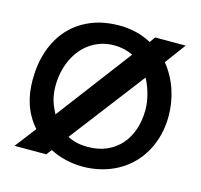

<svg xmlns="http://www.w3.org/2000/svg" viewBox="-104 -814 985 939"><g transform="rotate(15 389.0 -344.5)"><path d="M648.6 -585.4 726.3 -689.9H571.4L551.7 -661.4Q514 -681.8 473.3 -691.5Q432.7 -701.2 390 -701.2Q308 -701.2 243.9 -674.1Q179.8 -647 135.9 -598.3Q92.1 -549.6 69.2 -482.4Q46.4 -415.2 46.4 -335Q46.4 -302.7 50.6 -272.4Q54.9 -242.1 64.5 -213.4Q74 -184.8 89.2 -158.2Q104.4 -131.5 126.3 -106.5L44.7 0H205.2L225.9 -27Q264.1 -7.7 305.5 2.2Q347 12.2 390 12.2Q440.9 12.2 486.1 0.6Q531.3 -11 569.7 -32.6Q608 -54.2 638.7 -85.2Q669.3 -116.2 690.7 -154.8Q712 -193.4 723.4 -238.8Q734.9 -284.3 734.9 -335Q734.9 -368.8 729.5 -402.2Q724.1 -435.6 713.3 -467.6Q702.5 -499.5 686.3 -529.2Q670.1 -559 648.6 -585.4ZM288.2 -110.7 577.1 -488.2Q586.4 -471.4 593.8 -452.4Q601.2 -433.4 606.5 -413.5Q611.8 -393.6 614.6 -373.5Q617.5 -353.4 617.5 -335Q617.5 -283 602.7 -237.7Q587.9 -192.4 559.2 -159Q530.5 -125.7 488 -106.5Q445.6 -87.3 390 -87.3Q376.6 -87.3 363.4 -88.6Q350.3 -89.8 337.5 -92.7Q324.7 -95.5 312.4 -100Q300 -104.4 288.2 -110.7ZM484.7 -579.3 197.9 -200.1Q188.9 -217.9 182 -233.9Q175.2 -249.9 170.8 -265.8Q166.5 -281.7 164.3 -298.7Q162.1 -315.6 162.1 -335Q162.1 -369.8 168.9 -402.9Q175.7 -435.9 189 -465.6Q202.2 -495.2 221.8 -520Q241.3 -544.8 266.7 -562.8Q292.1 -580.8 322.9 -590.9Q353.7 -601 390 -601Q414.5 -601 438.2 -595.7Q462 -590.3 484.7 -579.3Z"/></g></svg>

Font: Saysettha
Style: Regular
Weight: 400
Designer: John M. Durdin
Foundry: Lao Script for Windows
Version: Version 2.201